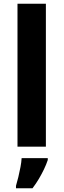

<svg xmlns="http://www.w3.org/2000/svg" viewBox="-20 -780 338 1021"><path d="M224 0H73V-760H224ZM234 71Q226 95 214 120Q202 145 187 170.5Q172 196 153 221H65V208Q71 188 77.5 161.5Q84 135 89 108Q94 81 95 61H234Z"/></svg>

Font: Noto Sans Lao UI
Style: Regular
Weight: 400
Designer: Monotype Design Team
Foundry: Monotype Imaging Inc.
Version: Version 2.000